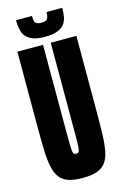

<svg xmlns="http://www.w3.org/2000/svg" viewBox="-128 -898 612 962"><g transform="rotate(-15 177.5 -417.0)"><path d="M177 8Q132 8 103 -2Q74 -12 58 -34Q42 -56 34.5 -92Q27 -128 25.5 -180Q24 -232 24 -302V-688H157V-242Q157 -196 157.5 -170.5Q158 -145 160 -134Q162 -123 166 -120.5Q170 -118 177 -118Q184 -118 188 -120.5Q192 -123 194 -134Q196 -145 196.5 -170.5Q197 -196 197 -242V-688H330V-302Q330 -232 328.5 -180Q327 -128 320 -92Q313 -56 296.5 -34Q280 -12 251.5 -2Q223 8 177 8ZM178 -724Q139 -724 115.5 -733Q92 -742 79.5 -757.5Q67 -773 62.5 -795Q58 -817 58 -842H141Q141 -830 142.5 -819.5Q144 -809 152 -803Q160 -797 178 -797Q197 -797 204.5 -803Q212 -809 214 -819.5Q216 -830 216 -842H298Q298 -817 294 -795Q290 -773 277.5 -757.5Q265 -742 241 -733Q217 -724 178 -724Z"/></g></svg>

Font: Saira UltraCondensed Black
Style: Regular
Weight: 900
Width: 1
Designer: Hector Gatti with collaboration of the Omnibus-Type team
Foundry: Omnibus-Type
Version: Version 1.101